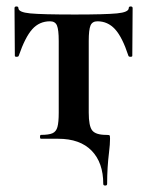

<svg xmlns="http://www.w3.org/2000/svg" viewBox="-20 -430 456 595"><path d="M160 0H107Q104 0 104 -6Q104 -12 107 -12Q131 -12 142.5 -17Q154 -22 158 -36.5Q162 -51 162 -81V-303Q162 -338 156.5 -351Q151 -364 135 -364Q102 -364 80 -339.5Q58 -315 38 -257Q37 -254 31.5 -254Q26 -254 26 -257L25 -405Q25 -410 31 -410Q37 -410 37 -405Q37 -392 73.5 -388.5Q110 -385 212 -385Q306 -385 342.5 -388.5Q379 -392 379 -405Q379 -410 385 -410Q391 -410 391 -405L390 -257Q390 -254 384.5 -254Q379 -254 378 -257Q359 -315 336.5 -339.5Q314 -364 282 -364Q266 -364 260.5 -351Q255 -338 255 -303V-81Q255 -39 266 -25.5Q277 -12 309 -12Q318 -12 319.5 -10.5Q321 -9 321 0Q321 17 318 41Q312 89 312 140Q312 145 306 145Q300 145 300 140Q300 74 264 37Q228 0 160 0Z"/></svg>

Font: Cormorant Infant
Style: Bold
Weight: 700
Designer: Christian Thalmann (Catharsis Fonts)
Foundry: Catharsis Fonts
Version: Version 4.000